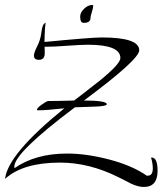

<svg xmlns="http://www.w3.org/2000/svg" viewBox="-20 -701 650 764"><path d="M162 -605Q162 -604 161 -607Q161 -611 162 -611ZM552 43Q530 43 500 29Q492 25 480 18.5Q468 12 451 4Q335 -54 219 -54Q71 -54 0 11Q11 -88 236 -270Q199 -266 173 -264Q147 -262 131 -262Q127 -262 127 -264Q127 -271 145 -284Q163 -297 171 -299Q189 -299 215 -299.5Q241 -300 275 -301Q292 -314 318 -334Q344 -354 378 -381Q459 -447 459 -470Q459 -523 330 -523Q317 -523 296.5 -522Q276 -521 248 -519Q221 -517 201 -516Q181 -515 167 -515H157Q158 -516 158 -489Q158 -463 135 -463Q115 -463 115 -480Q115 -491 128 -517Q135 -531 138 -541Q141 -551 142 -556L147 -586Q151 -607 160 -609Q160 -609 161 -607Q160 -602 159 -587Q158 -570 157.5 -556.5Q157 -543 157 -534Q343 -552 385 -552Q534 -552 534 -501Q534 -464 314 -301Q405 -301 405 -286Q405 -279 363 -277L278 -274Q37 -93 37 -38Q37 -34 38 -32Q121 -90 247 -90Q323 -90 412 -67Q505 -43 564 -2H568Q588 -2 588 -31Q588 -39 586.5 -50Q585 -61 581 -74H584Q607 -74 607 -21Q607 43 552 43ZM313 -610Q299 -610 299 -635Q299 -651 314.5 -666Q330 -681 346 -681Q351 -681 351 -679Q351 -670 345.5 -653Q340 -636 340 -629Q340 -610 313 -610Z"/></svg>

Font: Shalimar
Style: Regular
Weight: 400
Designer: Robert E. Leuschke
Foundry: Robert E. Leuschke
Version: Version 1.010; ttfautohint (v1.8.3)